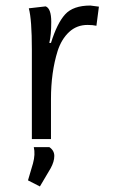

<svg xmlns="http://www.w3.org/2000/svg" viewBox="-20 -502 407 693"><path d="M145 -479Q165 -471 165 -423Q165 -375 158 -347H164Q186 -418 215 -450Q244 -482 306 -482L337 -478L328 -409Q315 -412 296 -412Q257 -412 229.5 -386.5Q202 -361 188 -318Q164 -241 164 -145V0H95V-323Q95 -432 84 -472ZM158 29Q176 41 176 61Q176 81 163 105L124 171L81 149L99 88Q108 55 102 29Z"/></svg>

Font: Ruluko
Style: Regular
Weight: 400
Designer: Ana Sanfelippo, Angelica Diaz, Meme Hernandez
Foundry: Ana Sanfelippo, Angelica Diaz y Meme Hernandez
Version: Version 1.001